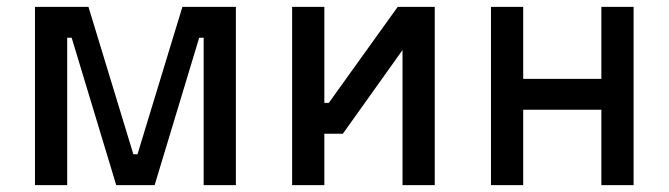

<svg xmlns="http://www.w3.org/2000/svg" viewBox="-20 -540 1950 560"><path d="M319 0H431L561 -430H574V0H668V-520H512L381 -90H369L238 -520H82V0H176V-430H189Z M980 -150 1154 -394V0H1248V-520H1140L939 -240H926V-520H832V0H926V-150Z M1412 0H1506V-220H1734V0H1828V-520H1734V-310H1506V-520H1412Z"/></svg>

Font: Grotesk 02 Mince
Style: Bold
Weight: 400
Designer: Frank Adebiaye, contributions by Jérémy Landes, Ariel Martín Pérez
Foundry: Velvetyne Type Foundry
Version: Version 3.000;Glyphs 3.1.2 (3150)